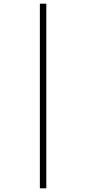

<svg xmlns="http://www.w3.org/2000/svg" viewBox="-20 -782 470 1045"><path d="M197 -762H232V243H197Z"/></svg>

Font: Noto Sans Khmer Condensed ExtraLight
Style: Regular
Weight: 200
Width: 3
Designer: Danh Hong and the Monotype Design Team
Foundry: Monotype Imaging Inc.
Version: Version 2.004; ttfautohint (v1.8.4.7-5d5b)